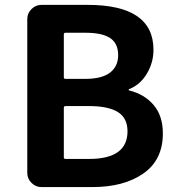

<svg xmlns="http://www.w3.org/2000/svg" viewBox="-20 -760 721 780"><path d="M148.4 0Q125 0 107.9 -17.1Q90.8 -34.2 90.8 -57.6V-682.6Q90.8 -706.1 107.9 -723.1Q125 -740.2 148.4 -740.2H335.9Q603.5 -740.2 603.5 -557.6Q603.5 -505.9 576.7 -460.9Q549.8 -416 505.9 -398.4Q502.9 -398.4 502.9 -395.5Q502.9 -392.6 504.9 -392.6Q567.4 -377 604.5 -333Q641.6 -289.1 641.6 -217.8Q641.6 -110.4 562.5 -55.2Q483.4 0 355.5 0ZM239.3 -446.3Q239.3 -439.5 246.1 -439.5H325.2Q393.6 -439.5 426.8 -464.8Q460 -490.2 460 -536.1Q460 -584 427.2 -605.5Q394.5 -627 327.1 -627H246.1Q239.3 -627 239.3 -620.1ZM239.3 -121.1Q239.3 -114.3 246.1 -114.3H341.8Q498 -114.3 498 -226.6Q498 -280.3 459 -304.7Q419.9 -329.1 341.8 -329.1H246.1Q239.3 -329.1 239.3 -321.3Z"/></svg>

Font: Gen Jyuu Gothic Bold
Style: Bold
Weight: 700
Designer: [Source Han Sans]
Ryoko NISHIZUKA  (kana & ideographs); Paul D. Hunt (Latin, Greek & Cyrillic); Wenlong ZHANG  (bopomofo
Version: Version 1.002.20150607